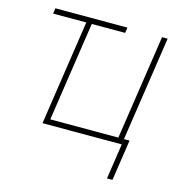

<svg xmlns="http://www.w3.org/2000/svg" viewBox="-104 -625 845 890"><g transform="rotate(15 318.5 -180.0)"><path d="M514.6 169.9H488.3L517.6 -26.4H543.9ZM208.5 -503.4H49.3L53.2 -529.8H398.9L395 -503.4H234.9L163.6 -26.4H490.2L565.4 -528.3H592.3L513.2 0H133.3Z"/></g></svg>

Font: Roboto-ThinItalic
Style: Italic
Weight: 250
Italic angle: -12°
Designer: Google
Version: Version 1.100141; 2013; ttfautohint (v0.94.14-c901) -l 8 -r 